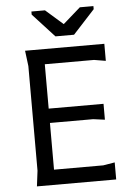

<svg xmlns="http://www.w3.org/2000/svg" viewBox="-60 -943 686 987"><g transform="rotate(-5 283.5 -449.0)"><path d="M90 0 100 -80V-620L90 -700H499V-612L439 -622H185V-393H468V-311L408 -319H185V-78H439L499 -88V0ZM252 -760 140 -882V-898H210L300 -819L390 -898H460V-882L348 -760Z"/></g></svg>

Font: AR One Sans
Style: Regular
Weight: 400
Designer: Niteesh Yadav
Foundry: Niteesh Yadav
Version: Version 1.001;gftools[0.9.33]